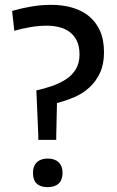

<svg xmlns="http://www.w3.org/2000/svg" viewBox="-20 -769 481 792"><path d="M138 -209 130 -396Q162 -403 194 -414Q226 -425 251.5 -441.5Q277 -458 292.5 -483Q308 -508 308 -544Q308 -578 297 -600.5Q286 -623 267.5 -637Q249 -651 224.5 -657Q200 -663 174 -663Q140 -663 104.5 -657Q69 -651 39 -642L30 -724Q68 -735 108.5 -742Q149 -749 192 -749Q237 -749 276.5 -738Q316 -727 345.5 -703.5Q375 -680 392 -643Q409 -606 409 -553Q409 -504 392.5 -468.5Q376 -433 348.5 -408Q321 -383 286 -368Q251 -353 215 -344L212 -209V-192H138ZM177 3Q116 3 116 -56Q116 -84 132 -99.5Q148 -115 177 -115Q206 -115 222 -99.5Q238 -84 238 -56Q238 -27 222 -12Q206 3 177 3Z"/></svg>

Font: Encode Sans Narrow
Style: Medium
Weight: 500
Designer: Pablo Impallari, Andres Torresi
Foundry: Pablo Impallari, Andres Torresi
Version: Version 1.000; ttfautohint (v1.00) -l 8 -r 50 -G 200 -x 14 -